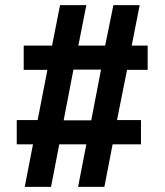

<svg xmlns="http://www.w3.org/2000/svg" viewBox="-20 -725 640 745"><path d="M76 0 108 -165H45V-259H126L164 -454H72V-548H182L213 -705H315L284 -548H388L420 -705H522L491 -548H553V-454H473L434 -259H527V-165H417L385 0H283L315 -165H210L178 0ZM227 -258H334L372 -455H265Z"/></svg>

Font: Nunito Sans 11pt ExtraBold
Style: Regular
Weight: 800
Version: Version 3.101;gftools[0.9.27]